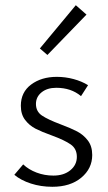

<svg xmlns="http://www.w3.org/2000/svg" viewBox="-20 -713 416 737"><path d="M133 -527 271 -693 312 -657 162 -502ZM35 -42 69 -82Q90 -62 120.5 -50.5Q151 -39 185 -39Q225 -39 250 -59.5Q275 -80 275 -111Q275 -142 251.5 -158.5Q228 -175 179 -193Q140 -207 116.5 -219Q93 -231 76.5 -252.5Q60 -274 60 -307Q60 -359 99.5 -388.5Q139 -418 198 -418Q231 -418 262.5 -409.5Q294 -401 318 -386L291 -344Q253 -376 196 -376Q161 -376 139.5 -358.5Q118 -341 118 -314Q118 -285 141 -269.5Q164 -254 212 -236Q252 -221 276 -208.5Q300 -196 317 -174Q334 -152 334 -118Q334 -66 292 -31Q250 4 181 4Q137 4 98.5 -8.5Q60 -21 35 -42Z"/></svg>

Font: Ysabeau Infant Semilight
Style: Regular
Weight: 300
Designer: Christian Thalmann (Catharsis Fonts)
Version: Version 0.003